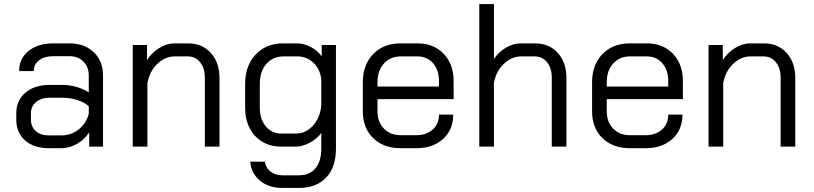

<svg xmlns="http://www.w3.org/2000/svg" viewBox="-20 -720 3996 943"><path d="M60 -132V-164Q60 -227 105 -265Q150 -303 224 -303H288Q321 -303 356 -293Q391 -283 416 -266V-349Q416 -391 390 -417.5Q364 -444 321 -444H241Q198 -444 172 -424Q146 -404 146 -371H74Q74 -432 120 -469.5Q166 -507 241 -507H321Q395 -507 440.5 -463.5Q486 -420 486 -349V0H418V-70Q395 -34 357.5 -13Q320 8 280 8H220Q147 8 103.5 -30Q60 -68 60 -132ZM282 -55Q329 -55 366 -84Q403 -113 416 -161V-198Q396 -217 360.5 -228.5Q325 -240 288 -240H224Q183 -240 157.5 -219Q132 -198 132 -164V-132Q132 -97 156 -76Q180 -55 220 -55Z M632 -499H702V-425Q725 -461 762 -484Q799 -507 836 -507H904Q973 -507 1015.5 -460Q1058 -413 1058 -337V0H986V-339Q986 -385 963 -414Q940 -443 902 -443H838Q791 -443 752.5 -406Q714 -369 704 -311V0H632Z M1209 74H1281Q1285 104 1308.5 122.5Q1332 141 1366 141H1449Q1501 141 1529.5 106.5Q1558 72 1558 10V-67Q1536 -37 1500.5 -18.5Q1465 0 1432 0H1359Q1308 0 1268 -24Q1228 -48 1206 -91Q1184 -134 1184 -191V-308Q1184 -397 1235.5 -452Q1287 -507 1371 -507H1441Q1473 -507 1507 -489Q1541 -471 1560 -443V-499H1630V10Q1630 101 1582 152Q1534 203 1449 203H1366Q1300 203 1257 167.5Q1214 132 1209 74ZM1432 -64Q1482 -64 1517.5 -103.5Q1553 -143 1558 -204V-327Q1554 -378 1520.5 -410.5Q1487 -443 1441 -443H1373Q1320 -443 1288 -406Q1256 -369 1256 -308V-191Q1256 -135 1285.5 -99.5Q1315 -64 1361 -64Z M1762 -173V-316Q1762 -402 1813 -454.5Q1864 -507 1948 -507H2030Q2110 -507 2159 -456Q2208 -405 2208 -321V-233H1834V-173Q1834 -121 1865.5 -88.5Q1897 -56 1948 -56H2024Q2074 -56 2105 -83.5Q2136 -111 2136 -157H2206Q2206 -83 2156 -37.5Q2106 8 2024 8H1948Q1864 8 1813 -41.5Q1762 -91 1762 -173ZM2136 -295V-321Q2136 -376 2107 -409.5Q2078 -443 2030 -443H1948Q1897 -443 1865.5 -408Q1834 -373 1834 -316V-295Z M2334 -700H2406V-430Q2429 -465 2465 -486Q2501 -507 2538 -507H2608Q2677 -507 2719.5 -460Q2762 -413 2762 -337V0H2690V-339Q2690 -385 2667 -414Q2644 -443 2606 -443H2540Q2493 -443 2454.5 -406.5Q2416 -370 2406 -313V0H2334Z M2888 -173V-316Q2888 -402 2939 -454.5Q2990 -507 3074 -507H3156Q3236 -507 3285 -456Q3334 -405 3334 -321V-233H2960V-173Q2960 -121 2991.5 -88.5Q3023 -56 3074 -56H3150Q3200 -56 3231 -83.5Q3262 -111 3262 -157H3332Q3332 -83 3282 -37.5Q3232 8 3150 8H3074Q2990 8 2939 -41.5Q2888 -91 2888 -173ZM3262 -295V-321Q3262 -376 3233 -409.5Q3204 -443 3156 -443H3074Q3023 -443 2991.5 -408Q2960 -373 2960 -316V-295Z M3460 -499H3530V-425Q3553 -461 3590 -484Q3627 -507 3664 -507H3732Q3801 -507 3843.5 -460Q3886 -413 3886 -337V0H3814V-339Q3814 -385 3791 -414Q3768 -443 3730 -443H3666Q3619 -443 3580.5 -406Q3542 -369 3532 -311V0H3460Z"/></svg>

Font: Bai Jamjuree
Style: Regular
Weight: 400
Designer: Katatrad Aksorn Co.,Ltd.
Foundry: Cadson Demak Co.,Ltd.
Version: Version 1.000; ttfautohint (v1.6)